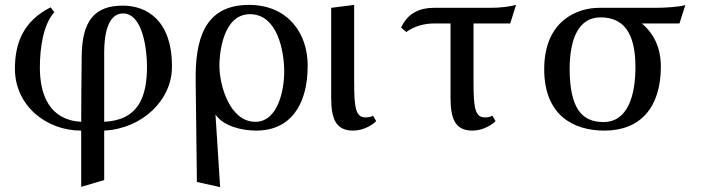

<svg xmlns="http://www.w3.org/2000/svg" viewBox="-20 -522 2867 785"><path d="M202 -472 187 -492C73 -435 41 -342 41 -241C41 -92 167 12 312 12V242L406 214V12C562 4 683 -113 683 -248V-251C683 -440 579 -499 482 -499C367 -499 315 -437 314 -291C313 -200 312 -98 312 -24C183 -31 143 -133 143 -246C143 -327 157 -422 202 -472ZM581 -251C581 -125 546 -31 406 -24V-309C406 -373 418 -467 483 -467C565 -467 581 -315 581 -251Z M861 -54C893 -6 969 12 1028 12C1162 12 1238 -86 1238 -254C1238 -388 1155 -502 998 -502C811 -502 778 -353 780 -191L785 222L880 243ZM1142 -229C1142 -155 1117 -24 1024 -24C920 -24 877 -171 877 -255C877 -294 888 -464 1002 -464C1115 -464 1142 -312 1142 -229Z M1334 -124C1334 -36 1353 12 1424 12C1469 12 1508 -15 1518 -27L1505 -49C1497 -44 1487 -42 1474 -42C1434 -42 1428 -83 1428 -186V-502L1334 -490Z M1753 -426H1822V-124C1822 -36 1841 12 1912 12C1957 12 1996 -15 2006 -27L1993 -49C1985 -44 1975 -42 1962 -42C1922 -42 1916 -83 1916 -186V-426H2066L2090 -502C2063 -495 2028 -490 1982 -490H1753C1699 -490 1647 -470 1620 -409L1641 -391C1672 -414 1714 -426 1753 -426Z M2205 -239C2205 -52 2323 12 2451 12C2598 12 2681 -82 2682 -248C2682 -328 2653 -385 2604 -426H2758L2782 -501C2755 -494 2704 -490 2657 -490H2429C2342 -490 2205 -439 2205 -239ZM2309 -239C2309 -360 2344 -451 2435 -451C2528 -451 2578 -390 2578 -248C2578 -132 2547 -23 2447 -23C2358 -23 2310 -80 2309 -239Z"/></svg>

Font: Lingua Franca
Style: Regular
Weight: 400
Version: Version 1.19